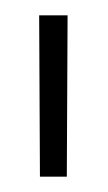

<svg xmlns="http://www.w3.org/2000/svg" viewBox="-20 -720 140 250"><path d="M32 -490 31 -700H68L67 -490Z"/></svg>

Font: TypoPRO Titillium Maps
Style: 1 wt
Weight: 100
Designer: Campivisivi
Foundry: Accademia di Belle Arti di Urbino and students of MA course of Visual design
Version: Version 001.001